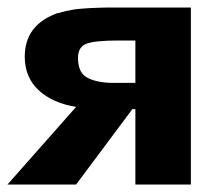

<svg xmlns="http://www.w3.org/2000/svg" viewBox="-20 -492 596 512"><path d="M0 0 183 -207Q120 -217 83 -251.5Q46 -286 46 -341Q46 -427 136 -458V-457Q145 -460 156 -462.5Q167 -465 176 -466.5Q185 -468 199.5 -469Q214 -470 221.5 -470.5Q229 -471 247 -471.5Q265 -472 271.5 -472Q278 -472 299.5 -472Q321 -472 327 -472H489V0H341V-201H333L183 0ZM188 -338Q188 -300 210 -286.5Q232 -273 274 -271H341V-384H297Q231 -384 209.5 -375Q188 -366 188 -338Z"/></svg>

Font: Coval
Style: Black
Weight: 1000
Foundry: Context Ltd
Version: Version 001.000